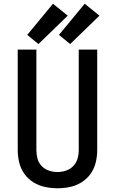

<svg xmlns="http://www.w3.org/2000/svg" viewBox="-20 -1001 616 1029"><path d="M288 8Q322 8 355 1Q388 -6 417 -24Q446 -42 465.5 -69.5Q485 -97 493 -130Q501 -163 501 -197V-735H402V-197Q402 -173 395.5 -150.5Q389 -128 372.5 -111Q356 -94 333.5 -86.5Q311 -79 288 -79Q265 -79 242.5 -86.5Q220 -94 203.5 -111Q187 -128 181 -150.5Q175 -173 175 -197V-735H75V-197Q75 -163 83 -130Q91 -97 110.5 -69.5Q130 -42 159 -24Q188 -6 221.5 1Q255 8 288 8ZM356 -765 513 -917 434 -981 296 -814ZM186 -765 343 -917 264 -981 126 -814Z"/></svg>

Font: Iosevka Sparkle Medium
Style: Regular
Weight: 500
Designer: Belleve Invis
Foundry: Belleve Invis
Version: Version 4.5.0; ttfautohint (v1.8.3)